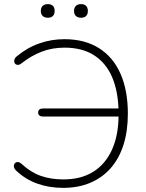

<svg xmlns="http://www.w3.org/2000/svg" viewBox="-20 -903 707 931"><path d="M286 8Q219 8 161 -12.5Q103 -33 57 -77Q50 -84 48 -91.5Q46 -99 48.5 -105.5Q51 -112 56.5 -115Q62 -118 69 -117Q76 -116 84 -109Q128 -68 177 -50.5Q226 -33 287 -33Q373 -33 432 -70Q491 -107 522.5 -176Q554 -245 555 -341L574 -338H188Q177 -338 171 -343Q165 -348 165 -357Q165 -367 171 -372Q177 -377 188 -377H575L555 -358Q554 -457 524.5 -527Q495 -597 437 -634.5Q379 -672 293 -672Q232 -672 181 -652Q130 -632 86 -597Q76 -589 68.5 -588.5Q61 -588 56 -591.5Q51 -595 49.5 -601.5Q48 -608 50 -615Q52 -622 59 -628Q110 -671 169 -692Q228 -713 292 -713Q391 -713 460 -669.5Q529 -626 564.5 -545Q600 -464 600 -352Q600 -268 579 -201.5Q558 -135 517.5 -88.5Q477 -42 418.5 -17Q360 8 286 8ZM373 -817Q357 -817 348 -825.5Q339 -834 339 -850Q339 -866 348 -874.5Q357 -883 373 -883Q389 -883 397.5 -874.5Q406 -866 406 -850Q406 -834 397.5 -825.5Q389 -817 373 -817ZM212 -817Q196 -817 187 -825.5Q178 -834 178 -850Q178 -866 187 -874.5Q196 -883 212 -883Q228 -883 236.5 -874.5Q245 -866 245 -850Q245 -834 236.5 -825.5Q228 -817 212 -817Z"/></svg>

Font: Nunito ExtraLight
Style: Regular
Weight: 200
Designer: Vernon Adams
Foundry: Vernon Adams
Version: Version 3.602;April 4, 2023;FontCreator 14.0.0.2856 64-bit